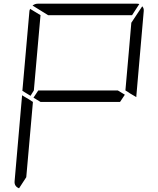

<svg xmlns="http://www.w3.org/2000/svg" viewBox="-20 -1020 856 1038"><path d="M181 -735 163 -531 145 -502 101 -529 139 -959Q139 -964 143 -972L199 -938ZM757 -959 717 -500V-495L683 -515L673 -522L658 -531L676 -735L690 -897L749 -986Q759 -975 757 -959ZM629 -469H405H199L161 -492L187 -531H411H617L655 -508ZM240 -938 156 -990Q169 -1000 184 -1000H452H720Q729 -1000 733 -998L694 -938H446ZM83 -2Q56 -13 59 -41L99 -500V-505L138 -482L150 -474L158 -469L140 -265L122 -62Z"/></svg>

Font: DSEG7 Modern
Style: Light Italic
Weight: 300
Italic angle: -5°
Designer: Keshikan(Twitter:@keshinomi_88pro)
Version: Version 0.46